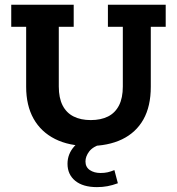

<svg xmlns="http://www.w3.org/2000/svg" viewBox="-20 -603 743 806"><path d="M351.8 10Q269.9 10 211 -19.6Q152.1 -49.3 120.9 -104.8Q89.8 -160.3 89.8 -238.6V-490.4H27.2V-583H289.4V-490.4H226.8V-239.7Q226.8 -191.9 242.8 -160.5Q258.9 -129.1 289.1 -114Q319.2 -98.9 360.8 -98.9Q403.5 -98.9 433.5 -114Q463.5 -129.1 479.6 -160.5Q495.6 -191.9 495.6 -239.7V-490.4H433V-583H675.6V-490.4H613V-238.6Q613 -156.6 581.9 -101.4Q550.7 -46.3 492.2 -18.1Q433.6 10 351.8 10ZM386.9 182.5Q328.3 182.5 295.8 156Q263.4 129.4 263.4 84.6Q263.4 42.9 292.4 10.8Q321.5 -21.2 372.2 -37.2L409.2 0Q370 12.2 354.4 32.9Q338.8 53.6 338.8 74.8Q338.8 98.3 356.9 110.8Q375 123.2 402.2 123.2Q419 123.2 432 120.2Q445 117.2 460.2 111L474.8 166.3Q451.7 174.8 431.2 178.6Q410.7 182.5 386.9 182.5Z"/></svg>

Font: Rokkitt SemiBold
Style: Regular
Weight: 600
Designer: Vernon Adams
Foundry: Vernon Adams
Version: Version 3.103